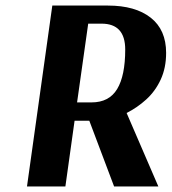

<svg xmlns="http://www.w3.org/2000/svg" viewBox="-20 -670 618 690"><path d="M168 -650H368Q466 -650 521.5 -606.5Q577 -563 577 -480Q577 -426 557.5 -384Q538 -342 505.5 -312.5Q473 -283 435 -264L549 0H390L301 -236H248L215 0H77ZM297 -585 257 -302H309Q372 -302 401 -350Q430 -398 430 -492Q430 -585 345 -585Z"/></svg>

Font: Arsenal SC
Style: Bold Italic
Weight: 700
Italic angle: -9.10001°
Designer: Andrij Shevchenko
Foundry: Stairsfor
Version: Version 2.001; ttfautohint (v1.8.4.7-5d5b)